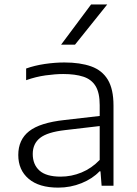

<svg xmlns="http://www.w3.org/2000/svg" viewBox="-20 -828 610 856"><path d="M239.5 8.5Q154 8.5 107.8 -30.8Q61.5 -70 61.5 -137Q61.5 -205 109.8 -243Q158 -281 268 -293L424.5 -311V-359.5Q424.5 -414.5 406 -444.5Q387.5 -474.5 351.2 -486.2Q315 -498 262 -498Q227 -498 183.5 -492Q140 -486 96.5 -470.5V-522.5Q134 -536 179.5 -542.8Q225 -549.5 267 -549.5Q337.5 -549.5 386.5 -532Q435.5 -514.5 460.8 -472.5Q486 -430.5 486 -357.5V0H433L428 -64H423.5Q393 -31.5 343.8 -11.5Q294.5 8.5 239.5 8.5ZM126 -141.5Q126 -94.5 156 -67.5Q186 -40.5 250.5 -40.5Q298.5 -40.5 343.5 -59Q388.5 -77.5 424.5 -115V-266L270.5 -248Q191.5 -239 158.8 -213.2Q126 -187.5 126 -141.5ZM252.5 -629 386 -808H458L314.5 -629Z"/></svg>

Font: Encode Sans Exp Lt
Style: Regular
Weight: 300
Width: 7
Designer: Multiple Designers
Foundry: Impallari Type
Version: Version 3.002; ttfautohint (v1.8.3) -l 8 -r 50 -G 200 -x 14 